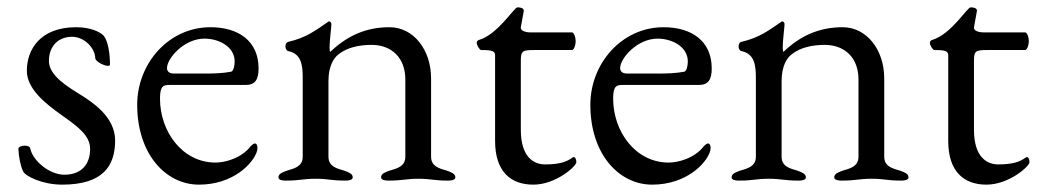

<svg xmlns="http://www.w3.org/2000/svg" viewBox="-20 -488 2827 522"><path d="M176 -388C209 -388 238 -358 239 -330C239 -321 263 -309 273 -309C277 -309 279 -310 279 -313C279 -341 274 -376 262 -391C252 -401 227 -414 187 -414C89 -414 53 -353 53 -296C53 -247 101 -208 149 -174C193 -143 225 -119 225 -83C225 -43 203 -13 155 -13C114 -13 69 -51 62 -85C61 -90 54 -92 47 -92C39 -92 30 -89 30 -83C31 -60 36 -36 43 -22C49 -9 95 14 149 14C260 14 293 -37 293 -106C293 -172 228 -212 198 -231C166 -251 113 -282 113 -322C113 -362 138 -388 176 -388Z M536 -383C575 -383 618 -361 618 -321C618 -310 615 -294 608 -293C587 -289 564 -288 535 -288H453C439 -288 434 -295 434 -303C434 -329 480 -383 536 -383ZM552 -414C439 -414 353 -316 353 -203C353 -70 430 14 521 14C613 14 669 -43 679 -78C681 -86 680 -98 673 -98C670 -98 665 -94 662 -91C636 -57 591 -46 566 -46C476 -46 415 -130 415 -220C415 -254 424 -257 440 -257H648C674 -257 683 -272 683 -302C683 -376 629 -414 552 -414Z M992 -366C1046 -365 1082 -330 1082 -272V-62C1082 -35 1059 -30 1039 -24C1028 -20 1016 -16 1016 -6C1016 2 1029 3 1036 3C1076 3 1083 -2 1118 -2C1153 -2 1158 3 1198 3C1206 3 1218 2 1218 -6C1218 -16 1206 -20 1195 -24C1175 -30 1152 -35 1152 -62V-275C1152 -353 1104 -414 1039 -414C976 -414 924.5 -391.5 878 -347C876.6 -348.4 876 -353 876 -359C876 -378 881 -414 881 -423C881 -427 877 -430 874 -430C840 -407 815 -386 763 -374C759 -373 756 -368 756 -362C756 -356 759 -350 764 -349C798 -342 803.2 -313 803 -277V-62C803 -35 780 -30 760 -24C749 -20 737 -16 737 -6C737 2 749 3 757 3C797 3 803 -2 838 -2C873 -2 879 3 919 3C927 3 939 2 939 -6C939 -16 927 -20 916 -24C896 -30 873 -35 873 -62V-268C873 -309 888 -331 900 -340C925 -360 958 -366 992 -366Z M1430 14C1491 14 1547 -36 1547 -47C1547 -55 1543 -64 1537 -60C1521 -48 1501 -41 1462 -41C1431 -41 1396 -61 1396 -135V-324C1396 -351 1402 -352 1436 -352H1535C1540 -352 1545 -364 1545 -376C1545 -388 1540 -400 1535 -400H1421C1408 -400 1394 -405 1396 -414L1404 -458C1405 -467 1393 -468 1387 -468C1377 -468 1334 -394 1281 -379C1279 -378 1276 -375 1276 -372C1276 -365 1284 -352 1288 -352C1319 -352 1326 -349 1326 -337V-105C1326 -22 1368 14 1430 14Z M1768 -383C1807 -383 1850 -361 1850 -321C1850 -310 1847 -294 1840 -293C1819 -289 1796 -288 1767 -288H1685C1671 -288 1666 -295 1666 -303C1666 -329 1712 -383 1768 -383ZM1784 -414C1671 -414 1585 -316 1585 -203C1585 -70 1662 14 1753 14C1845 14 1901 -43 1911 -78C1913 -86 1912 -98 1905 -98C1902 -98 1897 -94 1894 -91C1868 -57 1823 -46 1798 -46C1708 -46 1647 -130 1647 -220C1647 -254 1656 -257 1672 -257H1880C1906 -257 1915 -272 1915 -302C1915 -376 1861 -414 1784 -414Z M2224 -366C2278 -365 2314 -330 2314 -272V-62C2314 -35 2291 -30 2271 -24C2260 -20 2248 -16 2248 -6C2248 2 2261 3 2268 3C2308 3 2315 -2 2350 -2C2385 -2 2390 3 2430 3C2438 3 2450 2 2450 -6C2450 -16 2438 -20 2427 -24C2407 -30 2384 -35 2384 -62V-275C2384 -353 2336 -414 2271 -414C2208 -414 2156.5 -391.5 2110 -347C2108.6 -348.4 2108 -353 2108 -359C2108 -378 2113 -414 2113 -423C2113 -427 2109 -430 2106 -430C2072 -407 2047 -386 1995 -374C1991 -373 1988 -368 1988 -362C1988 -356 1991 -350 1996 -349C2030 -342 2035.2 -313 2035 -277V-62C2035 -35 2012 -30 1992 -24C1981 -20 1969 -16 1969 -6C1969 2 1981 3 1989 3C2029 3 2035 -2 2070 -2C2105 -2 2111 3 2151 3C2159 3 2171 2 2171 -6C2171 -16 2159 -20 2148 -24C2128 -30 2105 -35 2105 -62V-268C2105 -309 2120 -331 2132 -340C2157 -360 2190 -366 2224 -366Z M2662 14C2723 14 2779 -36 2779 -47C2779 -55 2775 -64 2769 -60C2753 -48 2733 -41 2694 -41C2663 -41 2628 -61 2628 -135V-324C2628 -351 2634 -352 2668 -352H2767C2772 -352 2777 -364 2777 -376C2777 -388 2772 -400 2767 -400H2653C2640 -400 2626 -405 2628 -414L2636 -458C2637 -467 2625 -468 2619 -468C2609 -468 2566 -394 2513 -379C2511 -378 2508 -375 2508 -372C2508 -365 2516 -352 2520 -352C2551 -352 2558 -349 2558 -337V-105C2558 -22 2600 14 2662 14Z"/></svg>

Font: EB Garamond 12
Style: Regular
Weight: 400
Version: Version 0.016+